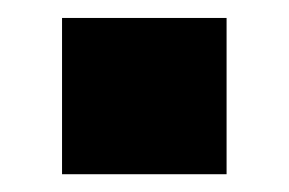

<svg xmlns="http://www.w3.org/2000/svg" viewBox="-20 -445 325 216"><path d="M49.8 -249V-424.8H234.9V-249Z"/></svg>

Font: Syncopate
Style: Bold
Weight: 700
Designer: Astigmatic (AOETI)
Foundry: Astigmatic (AOETI)
Version: Version 1.001 2011